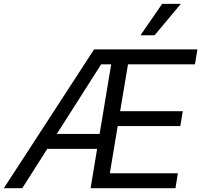

<svg xmlns="http://www.w3.org/2000/svg" viewBox="-40 -986 1054 1006"><path d="M-19.9 0 453.1 -727.3H994.3L981.5 -649.1H630.7L589.5 -403.4H917.6L904.8 -325.3H576.7L535.5 -78.1H892L879.3 0H434.7L468.8 -206H207.7L76.7 0ZM257.5 -284.1H481.9L542.6 -649.1H490.1ZM696 -801.1 809.7 -965.9H907.7L769.9 -801.1Z"/></svg>

Font: Karasuma Gothic
Style: Italic
Weight: 400
Italic angle: -9.39999°
Designer: Rasmus Andersson / Ryoko Nishizuka
Foundry: Genbu
Version: Version 1.00